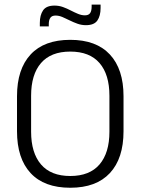

<svg xmlns="http://www.w3.org/2000/svg" viewBox="-20 -828 628 858"><path d="M294 11Q177.5 11 116.8 -54.5Q56 -120 56 -241.5V-398Q56 -519 116.8 -584.5Q177.5 -650 294 -650Q410 -650 471 -584.5Q532 -519 532 -398V-241.5Q532 -120 471 -54.5Q410 11 294 11ZM294 -41.5Q380.5 -41.5 424.8 -93.2Q469 -145 469 -239.5V-400Q469 -495 424.8 -546.2Q380.5 -597.5 294 -597.5Q207.5 -597.5 163.2 -546.2Q119 -495 119 -400V-239.5Q119 -145 163.2 -93.2Q207.5 -41.5 294 -41.5ZM364 -715.5Q344.5 -715.5 326.2 -722Q308 -728.5 291.5 -736.8Q275 -745 259.2 -751.8Q243.5 -758.5 228.5 -758.5Q212 -758.5 205 -748.5Q198 -738.5 198 -720V-710H158V-725.5Q158 -760.5 172.5 -781.8Q187 -803 223.5 -803Q243.5 -803 261.5 -796.5Q279.5 -790 296.2 -781.2Q313 -772.5 328.8 -766Q344.5 -759.5 359.5 -759.5Q376 -759.5 382.8 -769.5Q389.5 -779.5 389.5 -798V-807.5H429.5V-792Q429.5 -757 415 -736.2Q400.5 -715.5 364 -715.5Z"/></svg>

Font: Anek Odia Light
Style: Regular
Weight: 300
Designer: Yesha Goshar & Mahesh Sahu (Odia), Yesha Goshar (Latin)
Foundry: Ek Type
Version: Version 1.003